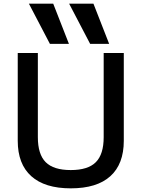

<svg xmlns="http://www.w3.org/2000/svg" viewBox="-20 -1020 774 1050"><path d="M253 -780 138 -1000H271L357 -780ZM473 -780 358 -1000H491L577 -780ZM367 10Q225 10 151 -56.5Q77 -123 77 -250V-730H187V-270Q187 -176 230 -133Q273 -90 367 -90Q461 -90 504 -133Q547 -176 547 -270V-730H657V-250Q657 -123 583.5 -56.5Q510 10 367 10Z"/></svg>

Font: M PLUS 1 Medium
Style: Regular
Weight: 500
Designer: Coji Morishita
Foundry: UNDERFOREST DESIGN
Version: Version 1.001